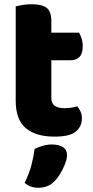

<svg xmlns="http://www.w3.org/2000/svg" viewBox="-20 -629 437 905"><path d="M237 15Q149 15 101.5 -25Q54 -65 54 -155V-599Q65 -602 85.5 -605.5Q106 -609 129 -609Q178 -609 200 -592Q222 -575 222 -529V-475H353Q359 -464 364.5 -447.5Q370 -431 370 -411Q370 -376 354.5 -360.5Q339 -345 313 -345H222V-167Q222 -141 238.5 -130Q255 -119 285 -119Q300 -119 316 -121.5Q332 -124 344 -128Q353 -117 359.5 -103.5Q366 -90 366 -71Q366 -33 337.5 -9Q309 15 237 15ZM239 223Q222 241 202.5 248.5Q183 256 160 256Q122 256 96 233Q117 191 127.5 151.5Q138 112 143 73Q159 65 180.5 58.5Q202 52 224 52Q256 52 276 64Q296 76 296 104Q296 116 290.5 132.5Q285 149 277 165.5Q269 182 259 197.5Q249 213 239 223Z"/></svg>

Font: Baloo Paaji 2 ExtraBold
Style: Regular
Weight: 800
Designer: Shuchita Grover, Noopur Datye and Ek Type
Foundry: Ek Type
Version: Version 1.640;hotconv 1.0.111;makeotfexe 2.5.65597; ttfautoh